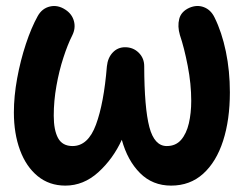

<svg xmlns="http://www.w3.org/2000/svg" viewBox="-20 -550 797 628"><path d="M194.3 -518.1Q215.8 -503.9 221.9 -480.7Q228 -457.5 216.3 -434.1Q201.2 -404.3 187.3 -361.3Q173.3 -318.4 164.6 -269.3Q155.8 -220.2 155.8 -171.4Q155.8 -124.5 169.9 -98.4Q184.1 -72.3 217.3 -72.3Q268.1 -72.3 293.9 -142.3Q319.8 -212.4 329.6 -333Q332.5 -361.3 348.9 -378.4Q365.2 -395.5 389.2 -395.5Q415.5 -395.5 433.6 -377.7Q451.7 -359.9 451.7 -333.5Q452.1 -196.8 468.5 -134.5Q484.9 -72.3 525.4 -72.3Q554.7 -72.3 572.3 -92.5Q589.8 -112.8 597.7 -146.5Q605.5 -180.2 605.5 -220.2Q605.5 -275.4 594 -334.7Q582.5 -394 568.4 -435.5Q560.1 -463.9 566.2 -488Q572.3 -512.2 599.1 -524.4Q624 -535.2 646.7 -526.6Q669.4 -518.1 681.6 -493.2Q705.6 -444.8 718.8 -381.3Q731.9 -317.9 731.9 -248Q731.9 -158.2 709.7 -89.4Q687.5 -20.5 644.5 18.3Q601.6 57.1 539.6 57.1Q479 57.1 438 16.1Q397 -24.9 378.4 -92.8Q350.1 -30.8 301.8 13.2Q253.4 57.1 193.8 57.1Q141.1 57.1 103.3 26.1Q65.4 -4.9 45.4 -59.1Q25.4 -113.3 25.4 -182.1Q25.4 -234.9 36.1 -293.7Q46.9 -352.5 64.7 -406.2Q82.5 -460 103.5 -497.6Q117.7 -522.9 143.6 -528.8Q169.4 -534.7 194.3 -518.1Z"/></svg>

Font: Mikhak Bold
Style: Regular
Weight: 700
Designer: Amin Abedi
Version: Version 3.3